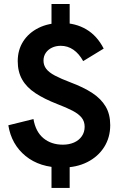

<svg xmlns="http://www.w3.org/2000/svg" viewBox="-20 -828 600 964"><path d="M238.6 115.6V-33H329.8V115.6ZM238.6 -660.4V-808H329.8V-660.4ZM291.4 13.4Q179.8 13.4 108.6 -44.6Q37.4 -102.6 21.8 -199L148 -230.2Q159 -166.2 198.3 -133.9Q237.6 -101.6 295.6 -101.6Q326.8 -101.6 351.5 -112.4Q376.2 -123.2 390.6 -143.8Q405 -164.4 405 -191.6Q405 -218.4 389.8 -237.3Q374.6 -256.2 344.2 -272.1Q313.8 -288 268 -305.4Q202.2 -331 157.8 -360.3Q113.4 -389.6 91.2 -428.8Q69 -468 69 -521Q69 -577 96.5 -620.1Q124 -663.2 173.7 -687.9Q223.4 -712.6 289 -712.6Q359.2 -712.6 413.5 -680.5Q467.8 -648.4 500.6 -584L397.6 -521.2Q377 -558.6 348.5 -578.3Q320 -598 284.8 -598Q260.4 -598 240.8 -588.6Q221.2 -579.2 209.8 -562.5Q198.4 -545.8 198.4 -523.6Q198.4 -500.6 211.9 -482.6Q225.4 -464.6 255.8 -448.5Q286.2 -432.4 335.4 -413.8Q400 -389.6 443.7 -360.8Q487.4 -332 510.4 -293.3Q533.4 -254.6 533.4 -199.6Q533.4 -137.6 502.9 -89.5Q472.4 -41.4 418.1 -14Q363.8 13.4 291.4 13.4Z"/></svg>

Font: Hanken Grotesk
Style: Regular
Weight: 400
Designer: Alfredo Marco Pradil
Foundry: Hanken Design Co.
Version: Version 3.013